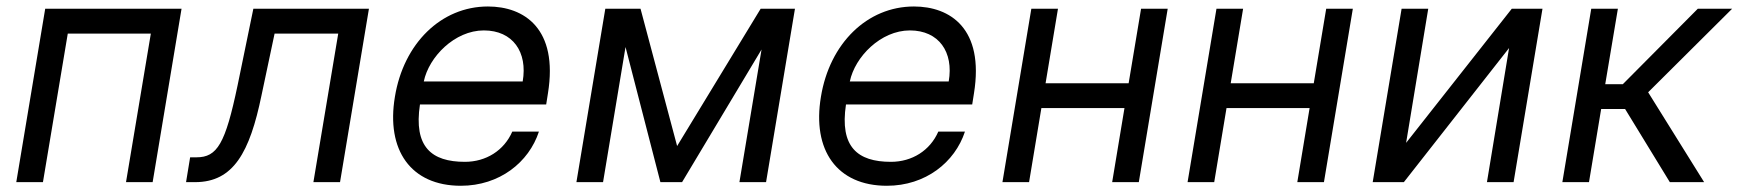

<svg xmlns="http://www.w3.org/2000/svg" viewBox="-20 -573 5469 604"><path d="M31.2 0H115.1L193.2 -467.3H454.5L376.4 0H460.2L551.1 -545.5H122.2Z M565.3 0H593.8C714.5 0 765.6 -93.8 802.6 -272.7L843.8 -467.3H1044L965.9 0H1049.7L1140.6 -545.5H777L727.3 -304C688.9 -120.7 663.4 -78.1 598 -78.1H578.1Z M1429.7 11.4C1551.5 11.4 1643.8 -62.5 1675.4 -159.1H1591.6C1565.7 -99.4 1508.9 -63.9 1442.5 -63.9C1337.4 -63.9 1280.9 -110.8 1301.1 -244.3H1698.2L1703.8 -279.8C1736.5 -483.3 1628.9 -552.6 1514.9 -552.6C1367.5 -552.6 1249.6 -436.1 1222.3 -268.5C1194.2 -100.9 1272.4 11.4 1429.7 11.4ZM1313.2 -316.8C1329.2 -394.2 1410.5 -477.3 1502.1 -477.3C1593.4 -477.3 1640.3 -409.1 1624.3 -316.8Z M2110.1 -113.6 1995 -545.5H1884.2L1793.3 0H1877.1L1947.8 -425.1L2057.5 0H2125.7L2375.7 -417.3L2306.1 0H2389.9L2480.8 -545.5H2372.9Z M2769.9 11.4C2891.7 11.4 2984 -62.5 3015.6 -159.1H2931.8C2905.9 -99.4 2849.1 -63.9 2782.7 -63.9C2677.6 -63.9 2621.1 -110.8 2641.3 -244.3H3038.4L3044 -279.8C3076.7 -483.3 2969.1 -552.6 2855.1 -552.6C2707.7 -552.6 2589.8 -436.1 2562.5 -268.5C2534.4 -100.9 2612.6 11.4 2769.9 11.4ZM2653.4 -316.8C2669.4 -394.2 2750.7 -477.3 2842.3 -477.3C2933.6 -477.3 2980.5 -409.1 2964.5 -316.8Z M3308.2 -545.5H3224.4L3133.5 0H3217.3L3256 -233H3517.4L3478.7 0H3562.5L3653.4 -545.5H3569.6L3530.5 -311.1H3269.2Z M3890.6 -545.5H3806.8L3715.9 0H3799.7L3838.4 -233H4099.8L4061.1 0H4144.9L4235.8 -545.5H4152L4112.9 -311.1H3851.6Z M4403.4 -123.6 4473 -545.5H4389.2L4298.3 0H4396.3L4727.3 -421.9L4657.7 0H4741.5L4832.4 -545.5H4735.8Z M4894.9 0H4978.7L5017 -230.1H5092.3L5233 0H5340.9L5164.8 -282.7L5429 -545.5H5321L5085.2 -308.2H5029.8L5069.6 -545.5H4985.8Z"/></svg>

Font: Margiela Sans
Style: Italic
Weight: 400
Italic angle: -9.39999°
Designer: Stefan Endress, Andreas Faust
Version: Version 1.100;FEAKit 1.0